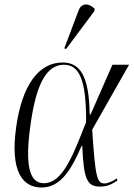

<svg xmlns="http://www.w3.org/2000/svg" viewBox="-20 -824 594 854"><path d="M274 -606 400 -775 401 -785C378 -809 343 -815 329 -776L266 -609ZM165 10C252 10 299 -74 343 -175H346C352 -24 368 6 426 6C459 6 484 -8 503 -22L499 -30C486 -21 462 -8 445 -8C411 -8 404 -36 390 -247L554 -536H480L383 -315H379C376 -490 335 -546 258 -546C153 -546 78 -446 52 -259C24 -62 80 10 165 10ZM175 -9C110 -9 90 -90 116 -271C141 -452 188 -536 264 -536C332 -536 364 -471 363 -281C301 -122 256 -9 175 -9Z"/></svg>

Font: Noto Serif Display Condensed Light
Style: Italic
Weight: 300
Width: 3
Italic angle: -12°
Designer: Monotype Design Team
Foundry: Monotype Imaging Inc.
Version: Version 2.009